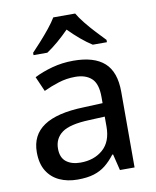

<svg xmlns="http://www.w3.org/2000/svg" viewBox="-86 -833 740 908"><g transform="rotate(-10 284.0 -378.5)"><path d="M289.6 -547.4Q389.2 -547.4 438.5 -503.2Q487.8 -459 487.8 -363.8V0H417.5L398.4 -78.1H394.5Q372.1 -48.8 347.7 -29.3Q323.2 -9.8 291.3 0Q259.3 9.8 213.4 9.8Q164.6 9.8 126.5 -7.8Q88.4 -25.4 66.7 -60.8Q44.9 -96.2 44.9 -150.9Q44.9 -232.9 107.9 -275.4Q170.9 -317.9 298.8 -321.8L391.6 -325.7V-356Q391.6 -418.9 363.5 -444.8Q335.4 -470.7 285.2 -470.7Q243.7 -470.7 205.6 -458.7Q167.5 -446.8 132.3 -430.2L101.1 -501.5Q139.2 -521 187.7 -534.2Q236.3 -547.4 289.6 -547.4ZM390.6 -261.2 315.4 -257.8Q222.2 -254.4 184.3 -226.8Q146.5 -199.2 146.5 -149.9Q146.5 -106.9 172.4 -86.9Q198.2 -66.9 240.7 -66.9Q306.2 -66.9 348.4 -103.8Q390.6 -140.6 390.6 -212.9ZM337.4 -765.6Q350.1 -743.7 372.3 -716.1Q394.5 -688.5 418.9 -662.4Q443.4 -636.2 461.9 -617.2V-606H394Q367.7 -622.6 339.1 -646.7Q310.5 -670.9 284.2 -697.8Q257.8 -670.9 230 -647.2Q202.1 -623.5 175.8 -606H109.4V-617.2Q127.9 -636.7 151.6 -662.8Q175.3 -689 197.3 -716.3Q219.2 -743.7 232.4 -765.6Z"/></g></svg>

Font: Open Sans Medium
Style: Regular
Weight: 500
Designer: Monotype Design Team
Foundry: Monotype Imaging Inc.
Version: Version 3.000